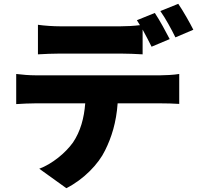

<svg xmlns="http://www.w3.org/2000/svg" viewBox="-20 -898 1040 1007"><path d="M994 -742C977 -776 941 -840 915 -878L821 -840C848 -802 880 -743 900 -702ZM612 -617C650 -617 691 -615 728 -613V-743C745 -712 762 -679 775 -653L870 -693C852 -728 817 -793 792 -830L698 -792C703 -784 709 -775 714 -766C681 -762 645 -760 612 -760H295C261 -760 213 -763 179 -768V-613C212 -615 260 -617 295 -617ZM166 -503C135 -503 96 -506 65 -510V-352C93 -354 137 -356 166 -356H427C421 -278 402 -209 363 -151C323 -95 253 -38 186 -13L328 89C419 43 497 -38 531 -109C565 -177 590 -256 597 -356H821C851 -356 893 -355 920 -353V-510C892 -505 842 -503 821 -503Z"/></svg>

Font: Noto Sans CJK JP Black
Style: Regular
Weight: 900
Designer: Ryoko NISHIZUKA (kana & ideographs); Paul D. Hunt (Latin, Greek & Cyrillic); Wenlong ZHANG (bopomofo); Sandoll Communica
Foundry: Adobe Systems Incorporated
Version: Version 1.004;PS 1.004;hotconv 1.0.82;makeotf.lib2.5.63406